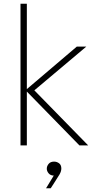

<svg xmlns="http://www.w3.org/2000/svg" viewBox="-20 -780 543 1030"><path d="M453 0H406L117 -296L392 -530H443L146 -280L149 -311ZM124 0H90V-760H124ZM252 230H227L283 138L299 152Q292 157 284.5 159.5Q277 162 270 162Q251 162 241 150Q231 138 231 125Q231 111 241 99Q251 87 270 87Q285 87 297 96Q309 105 309 124Q309 139 299.5 155.5Q290 172 267 207Z"/></svg>

Font: Be Vietnam Pro Variable Thin
Style: Regular
Weight: 100
Designer: Lam Bao, Tony Le, Vietanh Nguyen
Foundry: Yellow Type Foundry
Version: Version 1.002